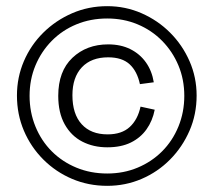

<svg xmlns="http://www.w3.org/2000/svg" viewBox="-20 -593 675 623"><path d="M328 10Q267 10 214 -12.5Q161 -35 120.5 -75.5Q80 -116 57.5 -169Q35 -222 35 -283Q35 -342 57.5 -394.5Q80 -447 120.5 -487Q161 -527 214 -550Q267 -573 328 -573Q387 -573 439.5 -550Q492 -527 532 -487Q572 -447 595 -394.5Q618 -342 618 -283Q618 -222 595 -169Q572 -116 532 -75.5Q492 -35 439.5 -12.5Q387 10 328 10ZM328 -30Q381 -30 426.5 -49Q472 -68 506 -102Q540 -136 559 -182.5Q578 -229 578 -282Q578 -335 559 -380.5Q540 -426 506 -460.5Q472 -495 426.5 -514Q381 -533 328 -533Q274 -533 228 -514Q182 -495 148 -460.5Q114 -426 95 -380.5Q76 -335 76 -282Q76 -229 95 -182.5Q114 -136 148 -102Q182 -68 228 -49Q274 -30 328 -30ZM328 -115Q283 -115 247 -133.5Q211 -152 190 -189.5Q169 -227 169 -282Q169 -362 215 -405.5Q261 -449 331 -449Q372 -449 403 -433.5Q434 -418 453.5 -390.5Q473 -363 479 -326L434 -320Q425 -362 400.5 -384.5Q376 -407 331 -407Q276 -407 245.5 -374.5Q215 -342 215 -284Q215 -223 245 -190Q275 -157 329 -157Q375 -157 401 -181Q427 -205 436 -247L482 -237Q475 -201 455.5 -173.5Q436 -146 404.5 -130.5Q373 -115 328 -115Z"/></svg>

Font: Darker Grotesque Light Medium
Style: Regular
Weight: 500
Version: Version 1.000;gftools[0.9.28]